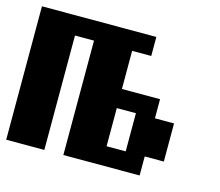

<svg xmlns="http://www.w3.org/2000/svg" viewBox="-82 -643 857 748"><g transform="rotate(15 346.0 -269.0)"><path d="M461.4 -76.7V-230.5H384.3V-76.7ZM0 0V-538.1H461.4V-461.4H384.3V-307.6H538.1V-230.5H615.2V-76.7H538.1V0H230.5V-461.4H153.8V0Z"/></g></svg>

Font: Good Old DOS
Style: Regular
Weight: 400
Designer: Vasily Draigo
Foundry: Vasily Draigo
Version: 1.0